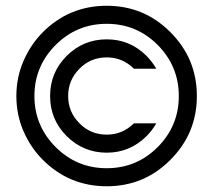

<svg xmlns="http://www.w3.org/2000/svg" viewBox="-20 -650 744 670"><path d="M352.5 -512.7Q434.1 -512.7 491.7 -454.6Q511.7 -434.1 525.4 -410.2H447.3Q407.7 -449.7 352.5 -449.7Q295.9 -449.7 257.3 -410.2Q217.8 -370.6 217.8 -314.9Q217.8 -259.3 257.3 -219.7Q295.9 -180.2 352.5 -180.2Q407.7 -180.2 447.3 -219.7H525.4Q511.7 -195.3 491.7 -175.3Q433.6 -117.2 352.5 -117.2Q271 -117.2 212.4 -175.3Q154.8 -232.9 154.8 -314.9Q154.8 -397 212.4 -454.6Q270.5 -512.7 352.5 -512.7ZM352.5 -629.9Q482.9 -629.9 574.7 -537.6Q667 -445.3 667 -314.9Q667 -184.6 574.7 -92.3Q482.9 0 352.5 0Q221.7 0 129.4 -92.3Q86.9 -134.8 62 -192.1Q37.1 -249.5 37.1 -314.9Q37.1 -379.9 62 -437.3Q86.9 -494.6 129.4 -537.6Q221.7 -629.9 352.5 -629.9ZM530.3 -493.2Q456.5 -566.9 352.5 -566.9Q248 -566.9 174.3 -493.2Q100.1 -418.9 100.1 -314.9Q100.1 -210.9 174.3 -136.7Q248 -63 352.5 -63Q456.5 -63 530.3 -136.7Q604 -210.9 604 -314.9Q604 -418.5 530.3 -493.2Z"/></svg>

Font: Fibel Vienna LRS
Style: Regular
Weight: 400
Designer: Peter Wiegel
Foundry: Peter Wioegel
Version: Version 000.000